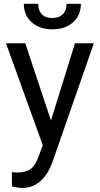

<svg xmlns="http://www.w3.org/2000/svg" viewBox="-20 -750 513 984"><path d="M241.2 -132.3 364.3 -528.3H460.9L248.5 81.5Q199.2 213.4 91.8 213.4L74.7 211.9L41 205.6V132.3L65.4 134.3Q111.3 134.3 137 115.7Q162.6 97.2 179.2 47.9L199.2 -5.9L10.7 -528.3H109.4ZM394.5 -730.5Q394.5 -671.4 354.2 -635.5Q314 -599.6 248.5 -599.6Q183.1 -599.6 142.6 -635.7Q102.1 -671.9 102.1 -730.5H175.8Q175.8 -696.3 194.3 -677Q212.9 -657.7 248.5 -657.7Q282.7 -657.7 302 -676.8Q321.3 -695.8 321.3 -730.5Z"/></svg>

Font: Noboto
Style: Regular
Weight: 400
Designer: Google
Version: Version 2.001101; 2014